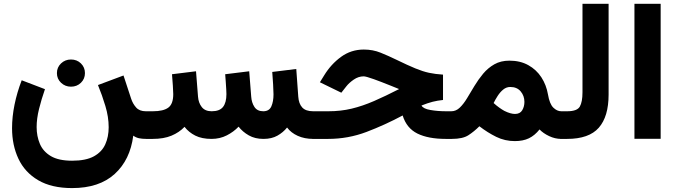

<svg xmlns="http://www.w3.org/2000/svg" viewBox="-20 -709 3457 980"><path d="M270.5 -335.9Q270.5 -365.2 291.5 -385.3Q312.5 -405.3 342.3 -405.3Q372.6 -405.3 393.1 -385.3Q413.6 -365.2 413.6 -335.9Q413.6 -306.6 393.1 -286.6Q372.6 -266.6 342.3 -266.6Q312.5 -266.6 291.5 -286.6Q270.5 -306.6 270.5 -335.9ZM348.1 111.3Q418.5 111.3 459.2 88.9Q500 66.4 517.3 27.8Q534.7 -10.7 534.7 -59.6Q534.7 -112.3 517.8 -168.2Q501 -224.1 480 -274.9L610.4 -323.7L649.4 -205.1Q657.7 -179.7 674.8 -160.4Q691.9 -141.1 724.1 -141.1H742.7V0H726.1Q705.1 0 689.5 -3.4Q673.8 -6.8 660.2 -16.6Q644.5 106.9 565.4 179Q486.3 251 348.1 251Q243.2 251 175 210.9Q106.9 170.9 74.2 101.6Q41.5 32.2 41.5 -54.7Q41.5 -112.8 54.2 -175Q66.9 -237.3 90.8 -299.3L209.5 -253.9Q191.4 -202.1 179.2 -152.8Q167 -103.5 167 -60.5Q167 -13.7 183.6 25.4Q200.2 64.5 239.7 87.9Q279.3 111.3 348.1 111.3Z M1324.7 0Q1281.2 0 1249.8 -18.1Q1218.3 -36.1 1197.8 -62.5Q1172.9 -36.1 1137.7 -18.1Q1102.5 0 1059.6 0Q1010.3 0 976.8 -16.8Q943.4 -33.7 921.9 -61.5Q895 -33.2 855.5 -16.6Q815.9 0 759.3 0H725.1V-141.1H760.3Q814 -141.1 839.1 -159.7Q864.3 -178.2 864.3 -228.5Q864.3 -239.7 862.3 -271.5Q860.4 -303.2 857.9 -330.1L980.5 -345.2L990.7 -215.8Q993.2 -183.6 1010 -162.4Q1026.9 -141.1 1060.5 -141.1Q1101.1 -141.1 1118.4 -163.3Q1135.7 -185.5 1135.7 -228.5Q1135.7 -235.4 1134.8 -252.7Q1133.8 -270 1132.3 -291.3Q1130.9 -312.5 1129.4 -330.1L1252 -345.2L1262.2 -215.8Q1264.2 -185.5 1278.6 -163.3Q1293 -141.1 1323.7 -141.1Q1354 -141.1 1365 -166Q1376 -190.9 1376 -227.5Q1376 -245.1 1374 -278.3Q1372.1 -311.5 1369.6 -341.8L1492.2 -356.9L1502.4 -215.8Q1504.9 -179.7 1522.7 -160.4Q1540.5 -141.1 1578.1 -141.1H1591.8V0H1579.1Q1534.2 0 1499.8 -15.6Q1465.3 -31.2 1445.3 -58.1Q1425.3 -33.2 1396 -16.6Q1366.7 0 1324.7 0Z M2283.7 -141.1V0H2255.4Q2166 0 2110.6 -27.3Q2055.2 -54.7 2035.2 -119.6Q1944.8 -71.3 1850.8 -35.6Q1756.8 0 1654.8 0H1574.2V-141.1H1656.2Q1719.2 -141.1 1775.1 -154.5Q1831.1 -168 1889.4 -193.4Q1947.8 -218.8 2017.1 -254.4Q1999 -261.7 1974.9 -271.5Q1950.7 -281.2 1927.2 -290.3Q1903.8 -299.3 1888.7 -304.7Q1847.7 -319.3 1836.4 -319.3Q1809.6 -319.3 1785.6 -302.7Q1761.7 -286.1 1748 -268.6L1722.2 -235.8L1612.8 -289.1L1634.8 -324.7Q1669.4 -381.3 1720.7 -418.7Q1772 -456.1 1836.9 -456.1Q1883.3 -456.1 1923.1 -439.9Q1962.9 -423.8 2002.9 -404.3Q2062 -375.5 2100.1 -359.9Q2138.2 -344.2 2169.9 -337.4Q2201.7 -330.6 2241.2 -328.1V-198.7Q2212.9 -195.8 2188 -189.5Q2163.1 -183.1 2131.3 -170.4Q2140.1 -153.8 2177.2 -147.5Q2214.4 -141.1 2257.3 -141.1Z M2286.1 0H2265.6L2266.1 -141.1H2283.7Q2307.6 -141.1 2326.9 -159.7Q2346.2 -178.2 2364 -207.8Q2381.8 -237.3 2401.6 -270.3Q2421.4 -303.2 2446 -332.8Q2470.7 -362.3 2503.4 -380.9Q2536.1 -399.4 2580.1 -399.4Q2635.3 -399.4 2676.5 -376.5Q2717.8 -353.5 2743.2 -314.5Q2768.6 -275.4 2776.9 -227.1Q2785.2 -178.2 2804.2 -159.7Q2823.2 -141.1 2844.7 -141.1H2857.4V0H2844.2Q2813 0 2782.7 -14.4Q2752.4 -28.8 2733.9 -48.3Q2709.5 -17.6 2679.7 -3.2Q2649.9 11.2 2607.9 11.2Q2557.1 11.2 2512.9 -10.5Q2468.8 -32.2 2426.8 -64.5Q2399.9 -37.6 2370.8 -18.8Q2341.8 0 2286.1 0ZM2584.5 -265.1Q2564.5 -265.1 2548.3 -251.7Q2532.2 -238.3 2520 -219.2Q2507.8 -200.2 2499.5 -183.1Q2514.6 -169.4 2528.3 -159.7Q2542 -149.9 2554.2 -143.1Q2570.8 -134.8 2584.5 -131.1Q2598.1 -127.4 2608.4 -127.4Q2634.3 -127.4 2645.5 -146.2Q2656.7 -165 2656.7 -189Q2656.7 -219.7 2637.7 -242.4Q2618.7 -265.1 2584.5 -265.1Z M2838.9 -141.1H2875Q2925.8 -141.1 2939.5 -165Q2953.1 -189 2953.1 -237.8V-689.5H3086.4V-226.1Q3086.4 -114.3 3036.4 -57.1Q2986.3 0 2874.5 0H2838.9Z M3352.1 -689.5V-0.5H3218.3V-689.5Z"/></svg>

Font: Vazirmatn RD ExtraBold
Style: Regular
Weight: 800
Designer: Saber Rastikerdar
Foundry: Saber Rastikerdar
Version: Version 32.102